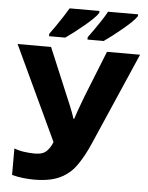

<svg xmlns="http://www.w3.org/2000/svg" viewBox="-61 -980 800 1040"><g transform="rotate(5 338.5 -460.5)"><path d="M458 -211Q427 -140 392 -90.5Q357 -41 303 -15.5Q249 10 163 10Q137 10 104.5 6.5Q72 3 43 -5V-149Q69 -139 99 -135Q129 -131 155 -131Q200 -131 220.5 -152.5Q241 -174 251 -202L11 -714H193L305 -447Q311 -434 319 -414Q327 -394 335 -373.5Q343 -353 347 -338H352Q357 -355 365.5 -378.5Q374 -402 382.5 -424.5Q391 -447 396 -461L497 -714H677ZM647 -921Q639 -908 618.5 -888Q598 -868 571.5 -846Q545 -824 519 -804Q493 -784 474 -771H386V-784Q400 -803 418.5 -829Q437 -855 454.5 -882Q472 -909 484 -931H647ZM437 -921Q430 -908 409.5 -888Q389 -868 362.5 -846Q336 -824 310 -804Q284 -784 265 -771H177V-784Q191 -803 209 -829Q227 -855 244.5 -882Q262 -909 275 -931H437Z"/></g></svg>

Font: Noto Sans ExtraBold
Style: Regular
Weight: 800
Designer: Monotype Design Team
Foundry: Monotype Imaging Inc.
Version: Version 2.007